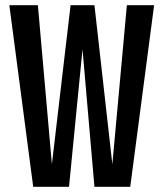

<svg xmlns="http://www.w3.org/2000/svg" viewBox="-20 -720 630 740"><path d="M16 -700H126L180 -87L252 -700H344L413 -87L469 -700H574L482 0H344L298 -530L246 0H108Z"/></svg>

Font: Piscolabis
Style: Regular
Weight: 400
Designer: Ariel Martín Pérez
Foundry: Tunera Type Foundry
Version: Version 1.000